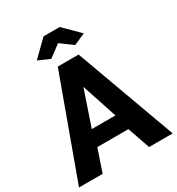

<svg xmlns="http://www.w3.org/2000/svg" viewBox="-211 -1049 1092 1182"><g transform="rotate(-30 335.0 -457.5)"><path d="M335 -834 420 -771 502 -807 393 -915H278L168 -807L250 -771ZM170 0 224 -159H445L500 0H668L409 -710H261L2 0ZM335 -523 418 -272H250Z"/></g></svg>

Font: RT Raleway ExtraBold
Style: Regular
Weight: 400
Designer: Matt McInerney, Pablo Impallari, Rodrigo Fuenzalida — Edited by Milan Moffatt in April 2016
Foundry: Matt McInerney, Pablo Impallari, Rodrigo Fuenzalida — Edited by Milan Moffatt in April 2016
Version: Version 3.001